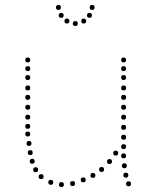

<svg xmlns="http://www.w3.org/2000/svg" viewBox="-20 -752 620 775"><path d="M479 -289Q489 -289 489 -279Q489 -269 479 -269Q469 -269 469 -279Q469 -289 479 -289ZM479 -329Q489 -329 489 -319Q489 -309 479 -309Q469 -309 469 -319Q469 -329 479 -329ZM479 -369Q489 -369 489 -359Q489 -349 479 -349Q469 -349 469 -359Q469 -369 479 -369ZM479 -407Q489 -407 489 -397Q489 -387 479 -387Q469 -387 469 -397Q469 -407 479 -407ZM479 -449Q489 -449 489 -439Q489 -429 479 -429Q469 -429 469 -439Q469 -449 479 -449ZM479 -485Q489 -485 489 -475Q489 -465 479 -465Q469 -465 469 -475Q469 -485 479 -485ZM479 -520Q489 -520 489 -510Q489 -500 479 -500Q469 -500 469 -510Q469 -520 479 -520ZM499 -20Q509 -20 509 -10Q509 0 499 0Q489 0 489 -10Q489 -20 499 -20ZM479 -133Q489 -133 489 -123Q489 -113 479 -113Q469 -113 469 -123Q469 -133 479 -133ZM479 -170Q489 -170 489 -160Q489 -150 479 -150Q469 -150 469 -160Q469 -170 479 -170ZM479 -208Q489 -208 489 -198Q489 -188 479 -188Q469 -188 469 -198Q469 -208 479 -208ZM479 -248Q489 -248 489 -238Q489 -228 479 -228Q469 -228 469 -238Q469 -248 479 -248ZM482 -93Q492 -93 492 -83Q492 -73 482 -73Q472 -73 472 -83Q472 -93 482 -93ZM488 -55Q498 -55 498 -45Q498 -35 488 -35Q478 -35 478 -45Q478 -55 488 -55ZM92 -289Q102 -289 102 -279Q102 -269 92 -269Q82 -269 82 -279Q82 -289 92 -289ZM92 -329Q102 -329 102 -319Q102 -309 92 -309Q82 -309 82 -319Q82 -329 92 -329ZM92 -369Q102 -369 102 -359Q102 -349 92 -349Q82 -349 82 -359Q82 -369 92 -369ZM92 -407Q102 -407 102 -397Q102 -387 92 -387Q82 -387 82 -397Q82 -407 92 -407ZM92 -449Q102 -449 102 -439Q102 -429 92 -429Q82 -429 82 -439Q82 -449 92 -449ZM92 -485Q102 -485 102 -475Q102 -465 92 -465Q82 -465 82 -475Q82 -485 92 -485ZM92 -520Q102 -520 102 -510Q102 -500 92 -500Q82 -500 82 -510Q82 -520 92 -520ZM273 -21Q283 -21 283 -11Q283 -1 273 -1Q263 -1 263 -11Q263 -21 273 -21ZM228 -17Q238 -17 238 -7Q238 3 228 3Q218 3 218 -7Q218 -17 228 -17ZM185 -26Q195 -26 195 -16Q195 -6 185 -6Q175 -6 175 -16Q175 -26 185 -26ZM146 -49Q156 -49 156 -39Q156 -29 146 -29Q136 -29 136 -39Q136 -49 146 -49ZM124 -77Q134 -77 134 -67Q134 -57 124 -57Q114 -57 114 -67Q114 -77 124 -77ZM102 -146Q112 -146 112 -136Q112 -126 102 -126Q92 -126 92 -136Q92 -146 102 -146ZM97 -183Q107 -183 107 -173Q107 -163 97 -163Q87 -163 87 -173Q87 -183 97 -183ZM110 -111Q120 -111 120 -101Q120 -91 110 -91Q100 -91 100 -101Q100 -111 110 -111ZM92 -221Q102 -221 102 -211Q102 -201 92 -201Q82 -201 82 -211Q82 -221 92 -221ZM316 -36Q326 -36 326 -26Q326 -16 316 -16Q306 -16 306 -26Q306 -36 316 -36ZM92 -252Q102 -252 102 -242Q102 -232 92 -232Q82 -232 82 -242Q82 -252 92 -252ZM355 -54Q365 -54 365 -44Q365 -34 355 -34Q345 -34 345 -44Q345 -54 355 -54ZM390 -78Q400 -78 400 -68Q400 -58 390 -58Q380 -58 380 -68Q380 -78 390 -78ZM422 -110Q432 -110 432 -100Q432 -90 422 -90Q412 -90 412 -100Q412 -110 422 -110ZM447 -144Q457 -144 457 -134Q457 -124 447 -124Q437 -124 437 -134Q437 -144 447 -144ZM216 -712Q206 -712 206 -722Q206 -732 216 -732Q226 -732 226 -722Q226 -712 216 -712ZM227 -680Q217 -680 217 -690Q217 -700 227 -700Q237 -700 237 -690Q237 -680 227 -680ZM250 -657Q240 -657 240 -667Q240 -677 250 -677Q260 -677 260 -667Q260 -657 250 -657ZM284 -647Q274 -647 274 -657Q274 -667 284 -667Q294 -667 294 -657Q294 -647 284 -647ZM352 -712Q342 -712 342 -722Q342 -732 352 -732Q362 -732 362 -722Q362 -712 352 -712ZM341 -680Q331 -680 331 -690Q331 -700 341 -700Q351 -700 351 -690Q351 -680 341 -680ZM318 -657Q308 -657 308 -667Q308 -677 318 -677Q328 -677 328 -667Q328 -657 318 -657Z"/></svg>

Font: Raleway Dots
Style: Regular
Weight: 400
Designer: Matt McInerney, Pablo Impallari, Rodrigo Fuenzalida, Brenda Gallo
Foundry: Matt McInerney, Pablo Impallari, Rodrigo Fuenzalida, Brenda Gallo
Version: Version 1.000